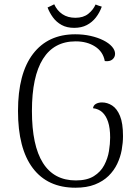

<svg xmlns="http://www.w3.org/2000/svg" viewBox="-20 -863 654 896"><path d="M332 13Q202 13 133 -78.5Q64 -170 64 -345Q64 -520 134 -611.5Q204 -703 331 -703Q369 -703 402.5 -695.5Q436 -688 462 -675Q488 -662 502.5 -645.5Q517 -629 517 -612Q517 -596 504.5 -585.5Q492 -575 469 -578Q461 -622 423.5 -646Q386 -670 333 -670Q232 -670 180.5 -588Q129 -506 129 -345Q129 -184 180.5 -102.5Q232 -21 334 -21Q386 -21 418 -41Q450 -61 466.5 -92.5Q483 -124 488.5 -158Q494 -192 494 -221Q494 -265 484.5 -294Q475 -323 457.5 -339Q440 -355 414 -358Q416 -372 428 -378.5Q440 -385 456 -385Q481 -385 503.5 -370.5Q526 -356 540 -322Q554 -288 554 -228Q554 -197 548 -163.5Q542 -130 527 -98.5Q512 -67 486.5 -42Q461 -17 423 -2Q385 13 332 13ZM455 -832Q445 -804 427.5 -781.5Q410 -759 385 -746Q360 -733 326 -733Q292 -733 267.5 -746.5Q243 -760 227 -782Q211 -804 202 -828Q210 -832 218 -835.5Q226 -839 233 -843Q246 -814 271 -797Q296 -780 332 -780Q369 -780 392 -798.5Q415 -817 426 -842Q434 -839 440.5 -836.5Q447 -834 455 -832Z"/></svg>

Font: Arima Light
Style: Regular
Weight: 300
Designer: Joana Correia and Natanael Gama
Foundry: NDISCOVER
Version: Version 1.101;gftools[0.9.23]